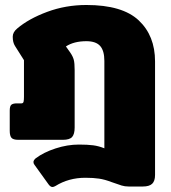

<svg xmlns="http://www.w3.org/2000/svg" viewBox="-20 -560 684 769"><path d="M426 169Q400 159 377 155.5Q354 152 322 152Q255 152 202 185Q195 189 190 189Q181 189 172 175L118 100Q114 95 114 89Q114 82 123 74Q155 50 202.5 34.5Q250 19 296 19Q331 19 353.5 22Q376 25 398 34V-316Q398 -357 381 -376Q364 -395 326 -395Q276 -395 244 -374L261 -350Q272 -334 275.5 -320.5Q279 -307 279 -279V-49Q279 -23 269 -11.5Q259 0 232 0H53Q33 0 26 -8Q19 -16 19 -36V-117Q19 -135 25.5 -140.5Q32 -146 48 -146H66Q73 -146 74.5 -153Q76 -160 76 -172V-319L40 -376Q31 -390 31 -413Q31 -431 49 -446Q95 -485 169 -512.5Q243 -540 326 -540Q470 -540 535.5 -478.5Q601 -417 601 -314V141Q601 165 589.5 176Q578 187 552 187H495Q480 187 467 183Q454 179 426 169Z"/></svg>

Font: Mitr SemiBold
Style: Regular
Weight: 600
Designer: Thanarat Vachiruckul
Foundry: Cadson Demak
Version: Version 1.002